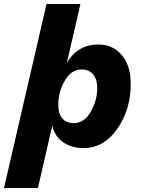

<svg xmlns="http://www.w3.org/2000/svg" viewBox="-68 -732 706 962"><path d="M425 -509Q497 -509 542 -456.5Q587 -404 587 -311Q587 -184 520 -87Q453 10 350 10Q293 10 250 -18Q207 -46 194 -103L122 210H-48L165 -712H335L267 -417Q321 -509 425 -509ZM302 -115Q353 -115 386 -171Q419 -227 419 -291Q419 -335 398.5 -359.5Q378 -384 340 -384Q290 -384 257 -328.5Q224 -273 224 -205Q224 -163 244 -139Q264 -115 302 -115Z"/></svg>

Font: Elaine Sans
Style: Bold Italic
Weight: 700
Italic angle: -13°
Designer: Wei Huang
Foundry: Wei Huang
Version: Version 2.001;December 24, 2019;FontCreator 12.0.0.2547 64-b